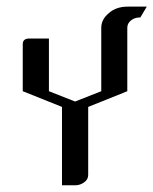

<svg xmlns="http://www.w3.org/2000/svg" viewBox="-20 -553 458 573"><path d="M47.9 -280.8V-420.9Q47.9 -438 66.9 -438H126V-280.8L204.1 -250L282.2 -280.8V-470.2Q282.2 -495.1 305.2 -514.2Q327.1 -533.2 360.8 -533.2H418L398.9 -501Q381.8 -501 371.1 -492.2Q359.9 -483.4 359.9 -470.2V-280.8L243.2 -233.9V-30.8Q243.2 -17.1 231 -8.8Q219.2 0 204.1 0H165V-233.9Z"/></svg>

Font: Hhenum
Style: Regular
Weight: 400
Designer: T. Christopher White
Version: Version 1.0